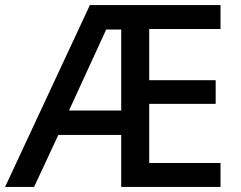

<svg xmlns="http://www.w3.org/2000/svg" viewBox="-21 -734 946 754"><path d="M845 0H455V-204H208L113 0H-1L332 -714H845V-620H565V-419H826V-326H565V-94H845ZM250 -300H455V-618H396Z"/></svg>

Font: Noto Sans Sora Sompeng Medium
Style: Regular
Weight: 500
Designer: Monotype Design Team. David Williams.
Foundry: Monotype Imaging Inc.
Version: Version 2.101; ttfautohint (v1.8.4.7-5d5b)